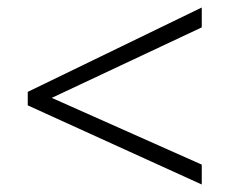

<svg xmlns="http://www.w3.org/2000/svg" viewBox="-20 -614 612 512"><path d="M518 -122 54 -333V-369L518 -594V-541L118 -353L518 -175Z"/></svg>

Font: Noto Sans Tamil Light
Style: Regular
Weight: 300
Designer: Jelle Bosma - Monotype Design Team
Foundry: Monotype Imaging Inc.
Version: Version 2.004; ttfautohint (v1.8.4.7-5d5b)